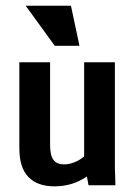

<svg xmlns="http://www.w3.org/2000/svg" viewBox="-20 -659 478 683"><path d="M173.8 3.9Q113.3 3.9 81.1 -29.3Q48.8 -62.5 48.8 -131.8V-437.5H158.2V-143.6Q158.2 -105.5 170.4 -89.8Q182.6 -74.2 208 -74.2Q224.6 -74.2 243.2 -81.1Q261.7 -87.9 279.3 -102.5V-437.5H388.7V-63.5L390.6 0H294.9L289.1 -31.2Q263.7 -13.7 234.9 -4.9Q206.1 3.9 173.8 3.9ZM174.8 -496.1 71.3 -638.7H232.4L262.7 -496.1Z"/></svg>

Font: Sudo Variable
Style: Regular
Weight: 400
Monospace: yes
Designer: Jens Kutilek
Foundry: Jens Kutilek
Version: Version 0.040